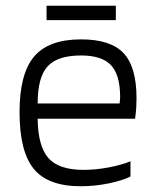

<svg xmlns="http://www.w3.org/2000/svg" viewBox="-20 -641 540 668"><path d="M434 -80V-27Q407 -13 358.5 -3Q310 7 261 7Q147 7 97.5 -53.5Q48 -114 48 -251Q48 -384 98.5 -444Q149 -504 262 -504Q365 -504 410 -456Q455 -408 455 -299Q455 -282 454 -266Q453 -250 450 -228H111Q112 -133 148 -91.5Q184 -50 271 -50Q313 -50 358 -58.5Q403 -67 434 -80ZM398 -307Q397 -383 365 -415.5Q333 -448 262 -448Q180 -448 145.5 -410Q111 -372 111 -281H396Q397 -287 397.5 -293.5Q398 -300 398 -307ZM383 -621V-571H142V-621Z"/></svg>

Font: Blinker Light
Style: Regular
Weight: 300
Designer: Juergen Huber
Foundry: supertype
Version: Version 1.017;hotconv 1.0.117;makeotfexe 2.5.65602